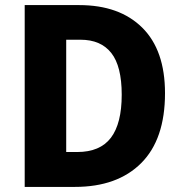

<svg xmlns="http://www.w3.org/2000/svg" viewBox="-20 -734 718 754"><path d="M628 -368Q628 -187 534.5 -93.5Q441 0 274 0H77V-714H291Q449 -714 538.5 -625.5Q628 -537 628 -368ZM458 -362Q458 -474 417 -526Q376 -578 296 -578H240V-137H283Q373 -137 415.5 -193Q458 -249 458 -362Z"/></svg>

Font: Noto Sans Telugu SemiCondensed ExtraBold
Style: Regular
Weight: 800
Width: 4
Designer: Jelle Bosma - Monotype Design Team
Foundry: Monotype Imaging Inc.
Version: Version 2.005; ttfautohint (v1.8.4.7-5d5b)